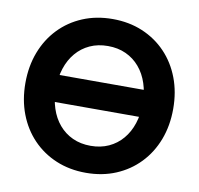

<svg xmlns="http://www.w3.org/2000/svg" viewBox="-82 -821 952 920"><g transform="rotate(10 394.0 -361.0)"><path d="M138.4 -427V-295.7H394.3H643.5V-427H394.3ZM182.6 -361.3Q182.6 -414.5 197.2 -458.8Q211.7 -503.1 239.4 -535.7Q267 -568.3 306 -586.2Q344.9 -604.1 393.8 -604.1Q442.6 -604.1 481.5 -586.2Q520.5 -568.3 548.1 -535.7Q575.8 -503.1 590.3 -458.8Q604.9 -414.5 604.9 -361.3Q604.9 -308.2 590.3 -263.9Q575.8 -219.5 548.1 -187Q520.5 -154.4 481.5 -136.5Q442.6 -118.6 393.8 -118.6Q344.9 -118.6 306 -136.5Q267 -154.4 239.4 -187Q211.7 -219.5 197.2 -263.9Q182.6 -308.2 182.6 -361.3ZM34.2 -361.3Q34.2 -279.6 60.3 -211.2Q86.4 -142.9 134.5 -92.7Q182.6 -42.5 248.5 -14.9Q314.5 12.7 393.8 12.7Q473.3 12.7 539.1 -14.9Q604.9 -42.5 653 -92.7Q701.1 -142.9 727.2 -211.2Q753.3 -279.6 753.3 -361.3Q753.3 -443.1 727.2 -511.4Q701.1 -579.8 653 -630Q604.9 -680.2 539.1 -707.8Q473.3 -735.4 393.8 -735.4Q314.5 -735.4 248.5 -707.8Q182.6 -680.2 134.5 -630Q86.4 -579.8 60.3 -511.4Q34.2 -443.1 34.2 -361.3Z"/></g></svg>

Font: Giphurs SC
Style: Regular
Weight: 400
Version: Version 0.920